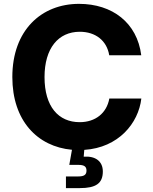

<svg xmlns="http://www.w3.org/2000/svg" viewBox="-20 -757 782 981"><path d="M316.9 204.1H387.7C469.7 204.1 505.4 180.2 505.4 119.1C505.4 67.9 468.8 39.1 407.7 43.5L410.6 8.8C585.4 -2.4 687.5 -127.4 702.1 -253.4H538.6C524.9 -178.7 467.3 -132.8 387.2 -132.8C278.8 -132.8 207.5 -211.9 207.5 -363.3C207.5 -510.3 277.8 -594.7 387.7 -594.7C468.3 -594.7 525.9 -549.3 538.1 -474.6H701.7C680.7 -641.1 553.7 -737.3 383.8 -737.3C191.4 -737.3 43 -602.5 43 -363.3C43 -140.6 170.9 -7.8 347.7 8.3L334 85.4H379.9C410.2 85.4 421.9 93.8 421.9 114.7C421.9 135.7 410.2 144.5 379.9 144.5H316.9Z"/></svg>

Font: Raveo
Style: Bold
Weight: 700
Designer: Jakub Foglar, Rasmus Andersson (Inter)
Foundry: Jakubfoglar.com
Version: Version 1.100;Glyphs 3.2.3 (3260)